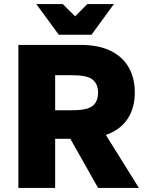

<svg xmlns="http://www.w3.org/2000/svg" viewBox="-20 -920 735 940"><path d="M70 0V-700H375Q463 -700 521.5 -671.2Q580 -642.5 610 -590.4Q640 -538.3 640 -466Q640 -391.3 604.4 -337.7Q568.8 -284 498.3 -259.3L660 0H460.2L324.5 -240.3H250V0ZM250 -380.3H335Q406.8 -380.3 433.4 -401.6Q460 -422.8 460 -466Q460 -509.2 433.4 -530.4Q406.8 -551.7 335 -551.7H250ZM267.8 -750 157.8 -900H287.5L347.8 -840L407.8 -900H537.5L428 -750Z"/></svg>

Font: Golos Text
Style: Regular
Weight: 400
Designer: A.Korolkova, Vitaly Kuzmin
Foundry: ParaType Ltd
Version: Version 2.004